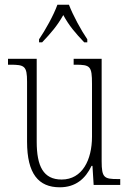

<svg xmlns="http://www.w3.org/2000/svg" viewBox="-20 -786 550 816"><path d="M146 -619V-606H159C197 -646 223 -676 249 -722C274 -676 300 -646 338 -606H351V-619C325 -657 290 -721 273 -766H224C208 -721 172 -657 146 -619ZM234 10C301 10 343 -26 369 -81H373L378 0H491V-25H481C423 -25 412 -30 412 -101V-536H293V-511H300C364 -511 371 -505 371 -429V-205C371 -107 330 -23 242 -23C164 -23 136 -80 136 -184V-536H14V-511H23C84 -511 95 -506 95 -439V-184C95 -47 144 10 234 10Z"/></svg>

Font: Noto Serif Thai Condensed ExtraLight
Style: Regular
Weight: 200
Width: 3
Designer: Monotype Design Team
Foundry: Monotype Imaging Inc.
Version: Version 2.002